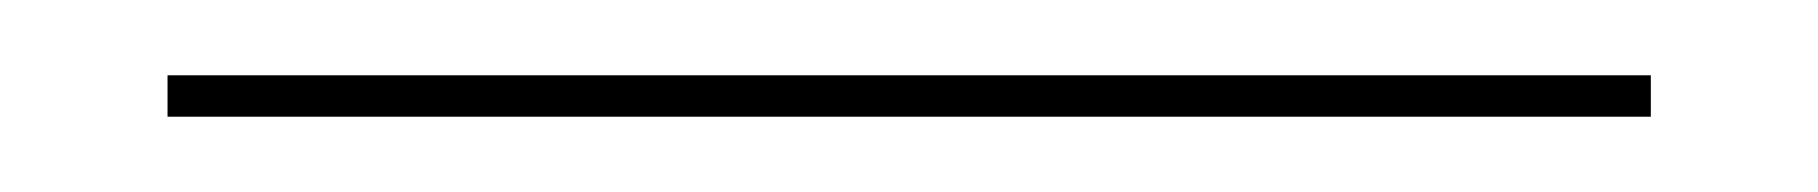

<svg xmlns="http://www.w3.org/2000/svg" viewBox="-20 100 483 51"><path d="M418.5 120V131H24.5V120Z"/></svg>

Font: Lato Hairline
Style: Regular
Weight: 100
Designer: Lukasz Dziedzic
Foundry: tyPoland Lukasz Dziedzic
Version: Version 2.007; 2014-02-27